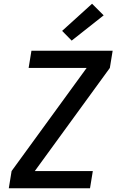

<svg xmlns="http://www.w3.org/2000/svg" viewBox="-20 -1006 640 1026"><path d="M27 0 42 -92 443 -643H133L148 -735H582L567 -643L166 -92H476L461 0ZM363 -789 312 -841 472 -986 534 -924Z"/></svg>

Font: Iosevka Aile Semibold Oblique
Style: Regular
Weight: 600
Italic angle: -9°
Designer: Belleve Invis
Foundry: Belleve Invis
Version: Version 31.1.0; ttfautohint (v1.8.4)